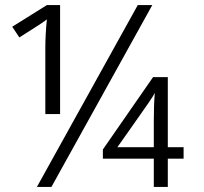

<svg xmlns="http://www.w3.org/2000/svg" viewBox="-20 -734 801 754"><path d="M158 -546Q158 -595 164 -658Q152 -647 56 -587L28 -629L164 -714H216V-286H158ZM521 -714H578L182 0H125ZM584 -111H384V-147L581 -431H639V-156H701V-111H639V0H584ZM584 -156V-260Q584 -326 588 -369Q580 -352 508 -251L441 -156Z"/></svg>

Font: OpenSansMMV
Style: Light
Weight: 300
Foundry: Ascender Corporation
Version: Version 4.001